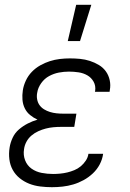

<svg xmlns="http://www.w3.org/2000/svg" viewBox="-20 -771 540 799"><path d="M196 8Q172 8 147.5 5Q123 2 101.5 -6.5Q80 -15 62 -29.5Q44 -44 33 -64Q22 -84 19 -108Q16 -132 20 -157Q23 -177 32.5 -197.5Q42 -218 59 -232.5Q76 -247 95.5 -257Q115 -267 136 -273Q119 -281 105 -292.5Q91 -304 83 -320.5Q75 -337 73.5 -356Q72 -375 75 -395Q78 -415 87.5 -435.5Q97 -456 112.5 -472Q128 -488 147.5 -499Q167 -510 187.5 -516.5Q208 -523 229 -525.5Q250 -528 271 -528Q292 -528 313 -526Q334 -524 354 -517.5Q374 -511 391.5 -500.5Q409 -490 420.5 -474Q432 -458 436.5 -437.5Q441 -417 437 -396L436 -389H375L376 -393Q379 -414 369.5 -431Q360 -448 343.5 -457.5Q327 -467 307 -470Q287 -473 267 -473Q246 -473 225 -469Q204 -465 184.5 -454.5Q165 -444 151.5 -425Q138 -406 135 -386Q132 -372 134.5 -358Q137 -344 144.5 -333.5Q152 -323 163.5 -316Q175 -309 188 -305Q201 -301 215 -299.5Q229 -298 243 -298H298L289 -243H234Q218 -243 202 -241.5Q186 -240 170.5 -236Q155 -232 139.5 -225Q124 -218 111 -207Q98 -196 90 -181Q82 -166 80 -150Q76 -126 84.5 -104Q93 -82 111.5 -69Q130 -56 153.5 -51.5Q177 -47 201 -47Q215 -47 230.5 -48.5Q246 -50 260.5 -53.5Q275 -57 289.5 -63Q304 -69 316 -79Q328 -89 337 -102.5Q346 -116 348 -131H409V-130Q406 -108 395 -87Q384 -66 366.5 -49.5Q349 -33 328 -21.5Q307 -10 285 -3.5Q263 3 240.5 5.5Q218 8 196 8ZM262 -600 297 -751H360L313 -600Z"/></svg>

Font: Iosevka Term Curly Lt Obl
Style: Regular
Weight: 300
Italic angle: -9°
Designer: Belleve Invis
Foundry: Belleve Invis
Version: Version 32.3.0